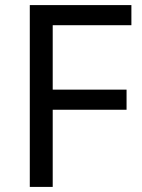

<svg xmlns="http://www.w3.org/2000/svg" viewBox="-20 -734 559 754"><path d="M187 0H97V-714H496V-635H187V-382H477V-303H187Z"/></svg>

Font: Noto Sans Phoenician
Style: Regular
Weight: 400
Designer: Monotype Design Team
Foundry: Monotype Imaging Inc.
Version: Version 2.001; ttfautohint (v1.8.4.7-5d5b)